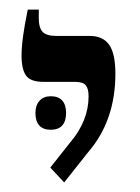

<svg xmlns="http://www.w3.org/2000/svg" viewBox="-20 -667 293 401"><path d="M85 -317 127 -370Q165 -415 165 -466Q165 -482 159 -489Q153 -496 137 -496H71Q44 -496 34.5 -509Q25 -522 25 -551Q25 -585 38 -647H61V-629Q61 -609 69 -600.5Q77 -592 97 -592H167Q195 -592 208 -573.5Q221 -555 221 -513Q221 -415 164 -349L114 -286ZM86 -466Q102 -466 110 -457Q118 -448 118 -431Q118 -414 110 -405Q102 -396 86 -396Q70 -396 62 -405Q54 -414 54 -431Q54 -447 62.5 -456.5Q71 -466 86 -466Z"/></svg>

Font: Noto Serif Hebrew Narrow
Style: Regular
Weight: 400
Width: 4
Designer: Monotype Design Team
Foundry: Monotype Imaging Inc.
Version: Version 1.000